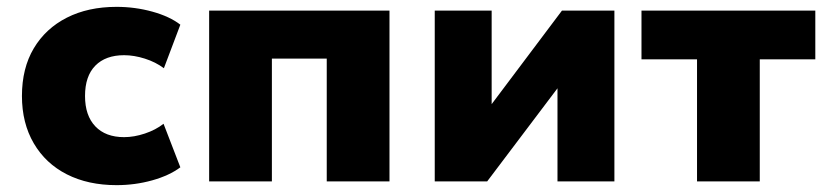

<svg xmlns="http://www.w3.org/2000/svg" viewBox="-20 -529 2411 560"><path d="M320 11Q237 11 175 -20.5Q113 -52 78.5 -111Q44 -170 44 -249Q44 -330 78.5 -388Q113 -446 175 -477.5Q237 -509 320 -509Q374 -509 424.5 -495Q475 -481 506 -457L458 -330Q434 -348 402.5 -358Q371 -368 342 -368Q288 -368 258 -337.5Q228 -307 228 -249Q228 -192 258 -160.5Q288 -129 342 -129Q371 -129 402.5 -139.5Q434 -150 457 -168L506 -41Q474 -17 424 -3Q374 11 320 11Z M590 0V-498H1116V0H933V-358H773V0Z M1248 0V-498H1414V-204H1398L1619 -498H1772V0H1606V-294H1623L1401 0Z M2013 0V-356H1851V-498H2358V-356H2196V0Z"/></svg>

Font: Nunito Sans 10pt Black
Style: Regular
Weight: 900
Designer: Vernon Adams
Foundry: Vernon Adams
Version: Version 3.101;gftools[0.9.27]